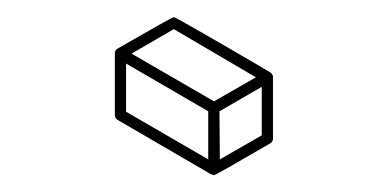

<svg xmlns="http://www.w3.org/2000/svg" viewBox="-20 -131 457 226"><path d="M231.9 75.2Q231 75.2 230.5 74.7L228.5 74.2L118.7 10.3Q115.2 8.3 115.2 4.4V-68.4Q115.2 -71.8 118.2 -73.7Q182.6 -110.8 184.6 -110.8Q186.5 -110.8 242.4 -78.4Q298.3 -45.9 298.8 -45.4V-44.9L299.8 -44.4L300.3 -43.5V-43H300.8L301.3 -41V32.2Q301.3 35.6 298.3 37.6Q233.9 75.2 231.9 75.2ZM225.1 56.6V0L128.4 -56.2V0.5ZM231.9 -11.7 281.2 -40 184.6 -96.7 134.8 -67.9ZM238.8 56.6 288.1 28.3V-28.8L238.3 0Z"/></svg>

Font: 3D Isometric
Style: Regular
Weight: 400
Designer: GGBotNet
Version: 1.10